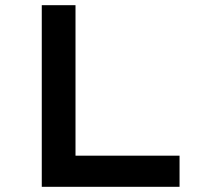

<svg xmlns="http://www.w3.org/2000/svg" viewBox="-20 -720 809 740"><path d="M141 0V-700H271V-120H672V0Z"/></svg>

Font: Lexend Giga Medium
Style: Regular
Weight: 500
Designer: Bonnie Shaver-Troup, Thomas Jockin
Foundry: Lexend
Version: Version 1.007